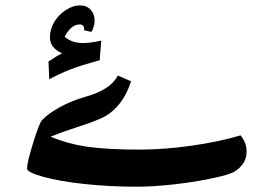

<svg xmlns="http://www.w3.org/2000/svg" viewBox="-20 -685 978 725"><path d="M494.1 20Q394.5 20 300.5 10Q206.5 0 144.3 -17.1Q82 -34.2 82 -48.8Q82 -70.3 105.2 -145.8Q128.4 -221.2 139.2 -231.9Q162.6 -256.3 205.8 -280.3Q249 -304.2 303.2 -319.8Q398.9 -346.7 424.8 -399.9L475.1 -377.9Q440.4 -273.4 360.8 -237.8Q321.3 -220.7 268.6 -204.1Q215.3 -187 170.9 -168.9Q239.7 -140.6 313.2 -130.4Q386.7 -120.1 508.8 -120.1Q599.6 -120.1 704.1 -135Q808.6 -149.9 888.2 -173.8Q911.1 -147 911.1 -112.8Q911.1 -85 896.5 -65.2Q881.8 -45.4 860.6 -34.4Q839.4 -23.4 772 -9.8Q704.6 3.9 629.6 12Q554.7 20 494.1 20ZM297.4 -570.8 297.9 -575.7Q297.9 -582.5 293.7 -587.6Q289.6 -592.8 281.2 -592.8Q248.5 -592.8 224.1 -546.4Q250.5 -522.5 293.5 -522.5Q322.3 -522.5 362.3 -531.7L356.4 -457.5Q281.2 -437 242.7 -421.6Q204.1 -406.2 166 -385.7L163.1 -452.6Q191.9 -472.7 214.4 -483.4Q189 -496.1 178.7 -510.5Q168.5 -524.9 168.5 -544.4Q168.5 -574.7 185.1 -602.3Q201.7 -629.9 228.8 -647.2Q255.9 -664.6 281.2 -664.6Q307.6 -664.6 322.5 -647.9Q337.4 -631.3 337.4 -606.4Q337.4 -595.2 333.3 -583Q329.1 -570.8 325.2 -564.5Z"/></svg>

Font: Sahl Naskh
Style: Bold
Weight: 700
Designer: Pascal Zoghbi
Version: Version 1.001